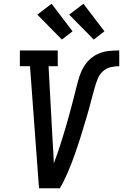

<svg xmlns="http://www.w3.org/2000/svg" viewBox="-20 -1004 656 1024"><path d="M188 0 140 -651H86V-735H288V-651H239L261 -245Q263 -217 264.5 -189Q266 -161 267 -133Q277 -159 286 -184.5Q295 -210 303 -236Q311 -262 319 -287.5Q327 -313 334.5 -339Q342 -365 349 -391Q356 -417 363 -443Q370 -469 376.5 -495Q383 -521 389.5 -547Q396 -573 404.5 -599Q413 -625 427.5 -649Q442 -673 463.5 -691.5Q485 -710 510.5 -720Q536 -730 563 -732.5Q590 -735 616 -735V-651Q593 -651 569.5 -645.5Q546 -640 528 -623Q510 -606 501 -583.5Q492 -561 485.5 -538Q479 -515 473 -492.5Q467 -470 461 -447.5Q455 -425 448.5 -402Q442 -379 435 -356.5Q428 -334 421.5 -311.5Q415 -289 407.5 -266Q400 -243 392.5 -220.5Q385 -198 377 -175.5Q369 -153 360.5 -131Q352 -109 342.5 -87Q333 -65 322.5 -43Q312 -21 299 0ZM480 -793 349 -926 425 -984 537 -837ZM310 -793 179 -926 255 -984 367 -837Z"/></svg>

Font: Iosevka Etoile Medium Oblique
Style: Regular
Weight: 500
Italic angle: -9°
Designer: Belleve Invis
Foundry: Belleve Invis
Version: Version 15.5.2; ttfautohint (v1.8.4)